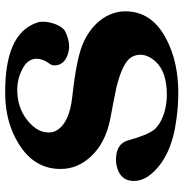

<svg xmlns="http://www.w3.org/2000/svg" viewBox="-4 -668 690 721"><g transform="rotate(-90 340.5 -308.0)"><path d="M615 -515C587 -596 497 -635 345 -633C274 -632 213 -615 160 -582C97 -543 66 -491 66 -425C66 -382 82 -344 113 -311C147 -274 195 -250 256 -238C295 -231 335 -223 374 -215C437 -199 475 -180 487 -157C492 -147 495 -137 495 -126C495 -107 487 -88 470 -69C444 -40 402 -26 345 -26C323 -26 302 -29 283 -34C252 -43 229 -56 214 -73C200 -91 186 -124 173 -173C164 -202 140 -217 101 -217C86 -217 72 -214 58 -208C33 -197 21 -177 21 -150C21 -128 29 -107 46 -86C89 -34 158 -2 253 10C288 15 321 17 352 17C427 17 493 3 550 -26C622 -62 658 -114 658 -182C658 -247 613 -310 532 -343C495 -358 430 -371 338 -381C273 -388 231 -407 212 -438C206 -447 203 -458 203 -470C203 -497 216 -521 242 -544C270 -569 305 -584 346 -587C380 -590 411 -584 438 -570C466 -557 480 -538 480 -515C480 -500 474 -483 461 -466C457 -461 455 -455 455 -448C455 -424 469 -407 496 -398C505 -395 515 -393 525 -393C544 -393 564 -398 583 -408C602 -417 619 -458 619 -491C619 -500 618 -508 615 -515Z"/></g></svg>

Font: GFS Jackson
Style: Regular
Weight: 400
Designer: George Matthiopoulos
Foundry: George Matthiopoulos
Version: Version 1.0